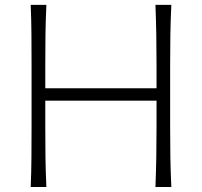

<svg xmlns="http://www.w3.org/2000/svg" viewBox="-20 -752 811 772"><path d="M103.5 0H166.5Q163.6 -62 162.8 -119.1Q162.1 -176.3 162.1 -243.7V-347.2H609.4V-243.7Q609.4 -176.3 608.4 -119.1Q607.4 -62 605 0H668.9Q666 -62 665 -119.1Q664.1 -176.3 664.1 -243.7V-488.3Q664.1 -556.2 665 -613.3Q666 -670.4 668.9 -732.4H605Q607.4 -670.4 608.4 -613.3Q609.4 -556.2 609.4 -488.3V-397H162.1V-488.3Q162.1 -556.2 162.8 -613.3Q163.6 -670.4 166.5 -732.4H103.5Q106 -670.4 106.4 -613.3Q106.9 -556.2 106.9 -488.3V-243.7Q106.9 -176.3 106.4 -119.1Q106 -62 103.5 0Z"/></svg>

Font: Pinar FD VF
Style: Regular
Weight: 300
Designer: Amin Abedi
Version: Version 2.000